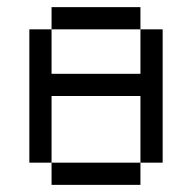

<svg xmlns="http://www.w3.org/2000/svg" viewBox="-20 -520 540 540"><path d="M125 -62.5V0H375V-62.5ZM125 -62.5V-250H375V-62.5H437.5Q437.5 -62.5 437.5 -437.5H375Q375 -437.5 375 -312.5H125Q125 -312.5 125 -437.5H62.5Q62.5 -437.5 62.5 -62.5ZM125 -437.5H375V-500H125Z"/></svg>

Font: UnifontExMono
Style: Regular
Weight: 500
Version: Version 15.0.06